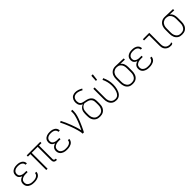

<svg xmlns="http://www.w3.org/2000/svg" viewBox="437 -2433 4127 4127"><g transform="rotate(-45 2500.0 -370.0)"><path d="M247 8Q224 8 201 5.5Q178 3 156 -4.5Q134 -12 114.5 -24.5Q95 -37 80.5 -55.5Q66 -74 59.5 -96.5Q53 -119 53 -142Q53 -165 59.5 -186.5Q66 -208 81 -225Q96 -242 116 -253.5Q136 -265 157 -271Q139 -278 122 -288.5Q105 -299 92.5 -314.5Q80 -330 74.5 -349.5Q69 -369 69 -388Q69 -410 75 -430.5Q81 -451 94 -468Q107 -485 125 -497Q143 -509 163 -516Q183 -523 204.5 -525.5Q226 -528 247 -528Q268 -528 288.5 -526Q309 -524 328.5 -517.5Q348 -511 366 -500.5Q384 -490 397.5 -474.5Q411 -459 418 -439.5Q425 -420 425 -399V-395H385V-398Q385 -413 379 -428Q373 -443 362 -454Q351 -465 337.5 -472.5Q324 -480 309 -484Q294 -488 278.5 -489.5Q263 -491 247 -491Q231 -491 214.5 -489.5Q198 -488 182.5 -483Q167 -478 153 -469.5Q139 -461 129 -448.5Q119 -436 114 -420Q109 -404 109 -388Q109 -372 114 -356Q119 -340 130 -328Q141 -316 155.5 -308.5Q170 -301 185.5 -296.5Q201 -292 217.5 -290.5Q234 -289 250 -289H304V-252H250Q232 -252 214 -250.5Q196 -249 178.5 -244Q161 -239 145 -230.5Q129 -222 116.5 -208.5Q104 -195 98.5 -177.5Q93 -160 93 -142Q93 -124 98.5 -106.5Q104 -89 115.5 -75.5Q127 -62 143 -52.5Q159 -43 176 -37.5Q193 -32 211 -30.5Q229 -29 247 -29Q264 -29 281 -30Q298 -31 314 -35Q330 -39 345.5 -46Q361 -53 373.5 -64.5Q386 -76 393.5 -91.5Q401 -107 401 -124V-125H441V-123Q441 -101 432.5 -80.5Q424 -60 409 -44Q394 -28 374 -18Q354 -8 333 -2Q312 4 290.5 6Q269 8 247 8Z M936 8H923Q907 8 891 3.5Q875 -1 863 -12Q851 -23 846 -39Q841 -55 841 -71V-483H659V0H619V-483H544V-520H956V-483H881V-71Q881 -63 883.5 -54.5Q886 -46 892 -40Q898 -34 906.5 -31.5Q915 -29 923 -29H936Z M1247 8Q1224 8 1201 5.5Q1178 3 1156 -4.5Q1134 -12 1114.5 -24.5Q1095 -37 1080.5 -55.5Q1066 -74 1059.5 -96.5Q1053 -119 1053 -142Q1053 -165 1059.5 -186.5Q1066 -208 1081 -225Q1096 -242 1116 -253.5Q1136 -265 1157 -271Q1139 -278 1122 -288.5Q1105 -299 1092.5 -314.5Q1080 -330 1074.5 -349.5Q1069 -369 1069 -388Q1069 -410 1075 -430.5Q1081 -451 1094 -468Q1107 -485 1125 -497Q1143 -509 1163 -516Q1183 -523 1204.5 -525.5Q1226 -528 1247 -528Q1268 -528 1288.5 -526Q1309 -524 1328.5 -517.5Q1348 -511 1366 -500.5Q1384 -490 1397.5 -474.5Q1411 -459 1418 -439.5Q1425 -420 1425 -399V-395H1385V-398Q1385 -413 1379 -428Q1373 -443 1362 -454Q1351 -465 1337.5 -472.5Q1324 -480 1309 -484Q1294 -488 1278.5 -489.5Q1263 -491 1247 -491Q1231 -491 1214.5 -489.5Q1198 -488 1182.5 -483Q1167 -478 1153 -469.5Q1139 -461 1129 -448.5Q1119 -436 1114 -420Q1109 -404 1109 -388Q1109 -372 1114 -356Q1119 -340 1130 -328Q1141 -316 1155.5 -308.5Q1170 -301 1185.5 -296.5Q1201 -292 1217.5 -290.5Q1234 -289 1250 -289H1304V-252H1250Q1232 -252 1214 -250.5Q1196 -249 1178.5 -244Q1161 -239 1145 -230.5Q1129 -222 1116.5 -208.5Q1104 -195 1098.5 -177.5Q1093 -160 1093 -142Q1093 -124 1098.5 -106.5Q1104 -89 1115.5 -75.5Q1127 -62 1143 -52.5Q1159 -43 1176 -37.5Q1193 -32 1211 -30.5Q1229 -29 1247 -29Q1264 -29 1281 -30Q1298 -31 1314 -35Q1330 -39 1345.5 -46Q1361 -53 1373.5 -64.5Q1386 -76 1393.5 -91.5Q1401 -107 1401 -124V-125H1441V-123Q1441 -101 1432.5 -80.5Q1424 -60 1409 -44Q1394 -28 1374 -18Q1354 -8 1333 -2Q1312 4 1290.5 6Q1269 8 1247 8Z M1724 0Q1724 -34 1716.5 -67Q1709 -100 1700 -133Q1691 -166 1680.5 -198Q1670 -230 1658 -262Q1646 -294 1633.5 -325.5Q1621 -357 1608 -388Q1595 -419 1580.5 -450Q1566 -481 1550 -511L1585 -528Q1614 -474 1638.5 -418Q1663 -362 1684.5 -304.5Q1706 -247 1725 -189Q1744 -131 1756 -71Q1771 -102 1786 -134Q1801 -166 1815 -198.5Q1829 -231 1841.5 -264Q1854 -297 1864.5 -330.5Q1875 -364 1883 -398.5Q1891 -433 1891 -468V-520H1931V-468Q1931 -437 1925 -406Q1919 -375 1910.5 -345Q1902 -315 1891 -285.5Q1880 -256 1868.5 -227Q1857 -198 1844.5 -169.5Q1832 -141 1819 -112.5Q1806 -84 1792 -56Q1778 -28 1764 0Z M2250 8Q2223 8 2197 2.5Q2171 -3 2148 -16.5Q2125 -30 2107.5 -50.5Q2090 -71 2079.5 -95.5Q2069 -120 2065 -146.5Q2061 -173 2061 -200V-264Q2061 -293 2067 -321.5Q2073 -350 2087.5 -374.5Q2102 -399 2125 -417Q2148 -435 2175 -444Q2154 -451 2136.5 -464.5Q2119 -478 2108 -497Q2097 -516 2092 -537.5Q2087 -559 2087 -581Q2087 -602 2091 -623Q2095 -644 2104 -663Q2113 -682 2127 -698Q2141 -714 2159.5 -724Q2178 -734 2198.5 -738.5Q2219 -743 2240 -743Q2284 -743 2325.5 -728.5Q2367 -714 2404 -692L2383 -661Q2351 -680 2315.5 -693Q2280 -706 2243 -706Q2219 -706 2195.5 -698Q2172 -690 2156.5 -672Q2141 -654 2134 -630Q2127 -606 2127 -582Q2127 -561 2132.5 -540.5Q2138 -520 2151.5 -504Q2165 -488 2185 -480.5Q2205 -473 2225.5 -469Q2246 -465 2266.5 -461Q2287 -457 2307.5 -451.5Q2328 -446 2347 -437Q2366 -428 2382 -415Q2398 -402 2410.5 -384.5Q2423 -367 2429.5 -347Q2436 -327 2437.5 -306Q2439 -285 2439 -264V-200Q2439 -173 2435 -146.5Q2431 -120 2420.5 -95.5Q2410 -71 2392.5 -50.5Q2375 -30 2352 -16.5Q2329 -3 2303 2.5Q2277 8 2250 8ZM2250 -29Q2272 -29 2293 -33.5Q2314 -38 2332 -49.5Q2350 -61 2363.5 -78.5Q2377 -96 2385 -116Q2393 -136 2396 -157Q2399 -178 2399 -200V-264Q2399 -288 2395.5 -312Q2392 -336 2380 -356.5Q2368 -377 2348.5 -391.5Q2329 -406 2306.5 -413.5Q2284 -421 2260.5 -425Q2237 -429 2214 -434Q2187 -429 2163.5 -412.5Q2140 -396 2125.5 -372Q2111 -348 2106 -320Q2101 -292 2101 -264V-200Q2101 -178 2104 -157Q2107 -136 2115 -116Q2123 -96 2136.5 -78.5Q2150 -61 2168 -49.5Q2186 -38 2207 -33.5Q2228 -29 2250 -29Z M2754 8Q2728 8 2701.5 2.5Q2675 -3 2652.5 -17Q2630 -31 2613.5 -51.5Q2597 -72 2587 -96.5Q2577 -121 2573 -147.5Q2569 -174 2569 -200V-520H2609V-200Q2609 -179 2611.5 -157.5Q2614 -136 2622 -116.5Q2630 -97 2642.5 -79.5Q2655 -62 2673 -50Q2691 -38 2712 -33.5Q2733 -29 2754 -29Q2774 -29 2794 -36Q2814 -43 2829 -57Q2844 -71 2854.5 -88.5Q2865 -106 2872.5 -125Q2880 -144 2885 -164Q2890 -184 2893 -204.5Q2896 -225 2897.5 -245Q2899 -265 2899 -286Q2899 -345 2885 -403.5Q2871 -462 2844 -515L2880 -532Q2909 -475 2924 -412.5Q2939 -350 2939 -286Q2939 -253 2935.5 -221Q2932 -189 2924 -158Q2916 -127 2902.5 -97Q2889 -67 2868 -43Q2847 -19 2816.5 -5.5Q2786 8 2754 8ZM2728 -600 2737 -748H2781L2763 -600Z M3246 8Q3220 8 3193.5 2.5Q3167 -3 3144.5 -17Q3122 -31 3105.5 -51.5Q3089 -72 3079 -96.5Q3069 -121 3065 -147.5Q3061 -174 3061 -200V-320Q3061 -345 3064.5 -370.5Q3068 -396 3077.5 -419.5Q3087 -443 3102.5 -463.5Q3118 -484 3139.5 -498.5Q3161 -513 3185.5 -520.5Q3210 -528 3235 -528H3250L3492 -520V-483L3358 -488Q3378 -474 3392.5 -455Q3407 -436 3415.5 -413.5Q3424 -391 3427.5 -367.5Q3431 -344 3431 -320V-200Q3431 -174 3427 -147.5Q3423 -121 3413 -96.5Q3403 -72 3386.5 -51.5Q3370 -31 3347.5 -17Q3325 -3 3298.5 2.5Q3272 8 3246 8ZM3246 -29Q3267 -29 3288 -33.5Q3309 -38 3327 -50Q3345 -62 3357.5 -79.5Q3370 -97 3378 -116.5Q3386 -136 3388.5 -157.5Q3391 -179 3391 -200V-320Q3391 -340 3388.5 -360Q3386 -380 3380 -398.5Q3374 -417 3363 -434Q3352 -451 3336.5 -464Q3321 -477 3302 -483.5Q3283 -490 3263 -491H3250Q3247 -491 3244.5 -491.5Q3242 -492 3240 -492Q3219 -492 3199 -485Q3179 -478 3162 -466.5Q3145 -455 3133 -438Q3121 -421 3113.5 -401.5Q3106 -382 3103.5 -361.5Q3101 -341 3101 -320V-200Q3101 -179 3103.5 -157.5Q3106 -136 3114 -116.5Q3122 -97 3134.5 -79.5Q3147 -62 3165 -50Q3183 -38 3204 -33.5Q3225 -29 3246 -29Z M3747 8Q3724 8 3701 5.5Q3678 3 3656 -4.5Q3634 -12 3614.5 -24.5Q3595 -37 3580.5 -55.5Q3566 -74 3559.5 -96.5Q3553 -119 3553 -142Q3553 -165 3559.5 -186.5Q3566 -208 3581 -225Q3596 -242 3616 -253.5Q3636 -265 3657 -271Q3639 -278 3622 -288.5Q3605 -299 3592.5 -314.5Q3580 -330 3574.5 -349.5Q3569 -369 3569 -388Q3569 -410 3575 -430.5Q3581 -451 3594 -468Q3607 -485 3625 -497Q3643 -509 3663 -516Q3683 -523 3704.5 -525.5Q3726 -528 3747 -528Q3768 -528 3788.5 -526Q3809 -524 3828.5 -517.5Q3848 -511 3866 -500.5Q3884 -490 3897.5 -474.5Q3911 -459 3918 -439.5Q3925 -420 3925 -399V-395H3885V-398Q3885 -413 3879 -428Q3873 -443 3862 -454Q3851 -465 3837.5 -472.5Q3824 -480 3809 -484Q3794 -488 3778.5 -489.5Q3763 -491 3747 -491Q3731 -491 3714.5 -489.5Q3698 -488 3682.5 -483Q3667 -478 3653 -469.5Q3639 -461 3629 -448.5Q3619 -436 3614 -420Q3609 -404 3609 -388Q3609 -372 3614 -356Q3619 -340 3630 -328Q3641 -316 3655.5 -308.5Q3670 -301 3685.5 -296.5Q3701 -292 3717.5 -290.5Q3734 -289 3750 -289H3804V-252H3750Q3732 -252 3714 -250.5Q3696 -249 3678.5 -244Q3661 -239 3645 -230.5Q3629 -222 3616.5 -208.5Q3604 -195 3598.5 -177.5Q3593 -160 3593 -142Q3593 -124 3598.5 -106.5Q3604 -89 3615.5 -75.5Q3627 -62 3643 -52.5Q3659 -43 3676 -37.5Q3693 -32 3711 -30.5Q3729 -29 3747 -29Q3764 -29 3781 -30Q3798 -31 3814 -35Q3830 -39 3845.5 -46Q3861 -53 3873.5 -64.5Q3886 -76 3893.5 -91.5Q3901 -107 3901 -124V-125H3941V-123Q3941 -101 3932.5 -80.5Q3924 -60 3909 -44Q3894 -28 3874 -18Q3854 -8 3833 -2Q3812 4 3790.5 6Q3769 8 3747 8Z M4407 8Q4383 8 4359.5 4Q4336 0 4315 -11Q4294 -22 4276.5 -39Q4259 -56 4248.5 -77.5Q4238 -99 4234 -122.5Q4230 -146 4230 -170V-483H4075V-520H4270V-170Q4270 -142 4278 -114.5Q4286 -87 4305 -66.5Q4324 -46 4351.5 -37.5Q4379 -29 4407 -29Q4421 -29 4434 -33Q4447 -37 4458 -45V-8Q4447 0 4434 4Q4421 8 4407 8Z M4746 8Q4720 8 4693.5 2.5Q4667 -3 4644.5 -17Q4622 -31 4605.5 -51.5Q4589 -72 4579 -96.5Q4569 -121 4565 -147.5Q4561 -174 4561 -200V-320Q4561 -345 4564.5 -370.5Q4568 -396 4577.5 -419.5Q4587 -443 4602.5 -463.5Q4618 -484 4639.5 -498.5Q4661 -513 4685.5 -520.5Q4710 -528 4735 -528H4750L4992 -520V-483L4858 -488Q4878 -474 4892.5 -455Q4907 -436 4915.5 -413.5Q4924 -391 4927.5 -367.5Q4931 -344 4931 -320V-200Q4931 -174 4927 -147.5Q4923 -121 4913 -96.5Q4903 -72 4886.5 -51.5Q4870 -31 4847.5 -17Q4825 -3 4798.5 2.5Q4772 8 4746 8ZM4746 -29Q4767 -29 4788 -33.5Q4809 -38 4827 -50Q4845 -62 4857.5 -79.5Q4870 -97 4878 -116.5Q4886 -136 4888.5 -157.5Q4891 -179 4891 -200V-320Q4891 -340 4888.5 -360Q4886 -380 4880 -398.5Q4874 -417 4863 -434Q4852 -451 4836.5 -464Q4821 -477 4802 -483.5Q4783 -490 4763 -491H4750Q4747 -491 4744.5 -491.5Q4742 -492 4740 -492Q4719 -492 4699 -485Q4679 -478 4662 -466.5Q4645 -455 4633 -438Q4621 -421 4613.5 -401.5Q4606 -382 4603.5 -361.5Q4601 -341 4601 -320V-200Q4601 -179 4603.5 -157.5Q4606 -136 4614 -116.5Q4622 -97 4634.5 -79.5Q4647 -62 4665 -50Q4683 -38 4704 -33.5Q4725 -29 4746 -29Z"/></g></svg>

Font: Iosevka Extralight
Style: Regular
Weight: 200
Monospace: yes
Designer: Belleve Invis
Foundry: Belleve Invis
Version: Version 32.0.1; ttfautohint (v1.8.4)